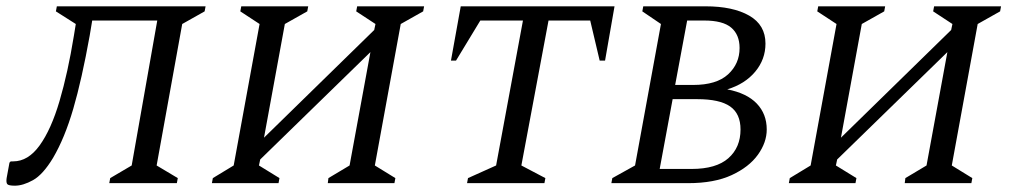

<svg xmlns="http://www.w3.org/2000/svg" viewBox="-27 -580 3200 608"><path d="M319 0 322 -16 390 -56 471 -515H265L257 -467Q232 -328 205 -235.5Q178 -143 141 -80Q109 -27 77.5 -9.5Q46 8 20 8Q0 8 -4 3Q-8 -2 -6 -16L3 -65L7 -69H15Q62 -69 98.5 -119.5Q135 -170 161.5 -260Q188 -350 207 -467L213 -504L150 -544L153 -560H624L621 -544L550 -504L469 -56L536 -16L533 0Z M644 0 647 -16 713 -56 795 -504 734 -544 737 -560H949L946 -544L875 -504L809 -144L1158 -485L1162 -504L1101 -544L1104 -560H1316L1313 -544L1242 -504L1160 -56L1225 -16L1222 0H1011L1013 -16L1080 -56L1146 -415L797 -75L793 -56L858 -16L855 0Z M1452 0 1455 -16 1544 -56 1629 -515H1494L1417 -388H1401L1432 -560H1919L1889 -388H1872L1842 -515H1710L1624 -56L1700 -16L1697 0Z M1909 0 1912 -16 1984 -56 2066 -504 2007 -544 2010 -560H2207Q2294 -560 2345.5 -530.5Q2397 -501 2397 -442Q2397 -392 2364.5 -353Q2332 -314 2276 -297Q2338 -285 2369.5 -252Q2401 -219 2401 -170Q2401 -129 2373 -90Q2345 -51 2290 -25.5Q2235 0 2152 0ZM2203 -515H2149L2111 -311H2168Q2242 -311 2278.5 -344.5Q2315 -378 2315 -428Q2315 -470 2288.5 -492.5Q2262 -515 2203 -515ZM2181 -266H2103L2062 -45H2163Q2241 -45 2279.5 -79Q2318 -113 2318 -170Q2318 -220 2285 -243Q2252 -266 2181 -266Z M2471 0 2474 -16 2540 -56 2622 -504 2561 -544 2564 -560H2776L2773 -544L2702 -504L2636 -144L2985 -485L2989 -504L2928 -544L2931 -560H3143L3140 -544L3069 -504L2987 -56L3052 -16L3049 0H2838L2840 -16L2907 -56L2973 -415L2624 -75L2620 -56L2685 -16L2682 0Z"/></svg>

Font: Spectral SC
Style: Italic
Weight: 400
Italic angle: -10°
Designer: Jean-Baptiste Levee
Foundry: Production Type
Version: Version 2.001